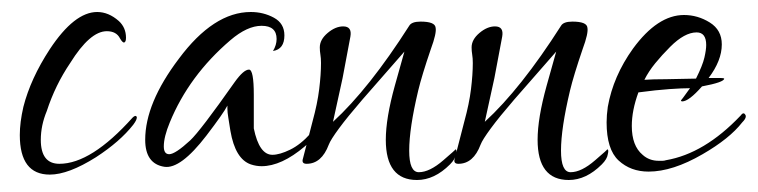

<svg xmlns="http://www.w3.org/2000/svg" viewBox="-20 -274 1263 320"><path d="M63 17Q13 17 13 -49Q13 -70 19 -96Q31 -143 63 -192Q104 -254 142 -254Q161 -254 178 -239Q190 -228 190 -211Q190 -207 189 -205Q188 -204 187.5 -203.5Q187 -203 187 -203Q184 -203 180 -210Q174 -222 158 -222Q130 -222 97 -169Q72 -132 58 -89Q48 -65 48 -41Q48 -1 79 -1Q132 -1 201 -78Q206 -83 208 -79V-78Q208 -74 202 -66Q180 -38 140 -12Q94 17 63 17Z M254 4Q222 -1 222 -41Q222 -102 278 -176Q336 -254 398 -254Q419 -254 436.5 -244.5Q454 -235 454 -215Q454 -192 435 -189Q441 -199 441 -209Q441 -231 416 -231Q392 -231 364 -207Q295 -148 263 -70Q253 -46 253 -30Q253 -17 262 -17Q272 -17 297 -40Q314 -56 371 -137Q386 -158 395 -158Q403 -158 403 -116V-60Q412 -16 434 -16Q446 -16 463.5 -24.5Q481 -33 498 -52L516 -71Q519 -72 523 -67Q519 -56 488 -30Q449 3 416 3Q407 3 398 0Q372 -9 364 -56Q362 -69 360.5 -78Q359 -87 359 -93Q359 -96 359 -98Q353 -86 324 -48Q281 8 254 4Z M675 26Q623 26 623 -41Q623 -77 638 -131L654 -188L584 -108Q559 -79 545 -60Q531 -41 528 -33Q516 -1 491 -1Q482 -1 485 -10L501 -72Q509 -101 512 -125.5Q515 -150 515 -169Q515 -177 514 -183Q513 -189 513 -195Q513 -208 526 -219Q539 -230 552 -230Q567 -230 564 -213Q561 -196 557.5 -178.5Q554 -161 551 -144L535 -71Q595 -126 662 -231Q666 -238 681 -238Q705 -238 706 -228Q708 -219 698 -192Q683 -148 677 -123Q662 -60 662 -23Q662 13 678 13Q696 13 719 -7Q740 -25 739 -25Q742 -25 740 -17Q739 -9 730 0Q704 26 675 26Z M928 26Q876 26 876 -41Q876 -77 891 -131L907 -188L837 -108Q812 -79 798 -60Q784 -41 781 -33Q769 -1 744 -1Q735 -1 738 -10L754 -72Q762 -101 765 -125.5Q768 -150 768 -169Q768 -177 767 -183Q766 -189 766 -195Q766 -208 779 -219Q792 -230 805 -230Q820 -230 817 -213Q814 -196 810.5 -178.5Q807 -161 804 -144L788 -71Q848 -126 915 -231Q919 -238 934 -238Q958 -238 959 -228Q961 -219 951 -192Q936 -148 930 -123Q915 -60 915 -23Q915 13 931 13Q949 13 972 -7Q993 -25 992 -25Q995 -25 993 -17Q992 -9 983 0Q957 26 928 26Z M1061 12Q1031 12 1011 -6.5Q991 -25 991 -70Q991 -82 993 -96Q1002 -147 1035 -193Q1076 -249 1120 -249Q1143 -249 1163 -236.5Q1183 -224 1183 -200Q1183 -173 1161 -144H1181Q1186 -144 1187 -143Q1187 -137 1150 -130Q1128 -105 1117 -105Q1115 -105 1115 -107Q1115 -106 1130 -127Q1117 -127 1095.5 -125.5Q1074 -124 1044 -120Q1033 -90 1033 -64Q1033 -31 1051 -16Q1062 -6 1078 -6Q1081 -6 1084 -6Q1087 -6 1090 -7Q1154 -18 1214 -81Q1219 -88 1222 -83Q1223 -82 1223 -80Q1223 -76 1217 -70Q1196 -43 1151 -17Q1101 12 1061 12ZM1054 -141Q1068 -142 1090 -142L1140 -143Q1151 -165 1154 -178Q1157 -191 1157 -199Q1157 -220 1141 -220Q1121 -220 1097 -196Q1083 -182 1072 -168.5Q1061 -155 1054 -141Z"/></svg>

Font: Lovers Quarrel
Style: Regular
Weight: 400
Designer: Robert E. Leuschke
Foundry: Robert E. Leuschke
Version: Version 1.010; ttfautohint (v1.8.3)